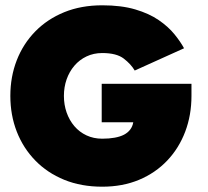

<svg xmlns="http://www.w3.org/2000/svg" viewBox="-20 -692 786 724"><path d="M363.5 -376H702V-330.5Q702 -258 678.5 -195.8Q655 -133.5 610.8 -86.8Q566.5 -40 504.5 -14Q442.5 12 365.5 12Q286 12 222.2 -14Q158.5 -40 113 -86.8Q67.5 -133.5 43.2 -195.8Q19 -258 19 -330.5Q19 -402.5 43.2 -464.8Q67.5 -527 113 -573.5Q158.5 -620 222.2 -646Q286 -672 365.5 -672Q437.5 -672 490 -656.5Q542.5 -641 578.5 -616.2Q614.5 -591.5 637.5 -563.2Q660.5 -535 674 -510L488 -426Q474 -450 446.8 -471Q419.5 -492 365.5 -492Q333 -492 306.2 -479.2Q279.5 -466.5 260.5 -444.2Q241.5 -422 231.2 -392.8Q221 -363.5 221 -330.5Q221 -297 231.2 -267.8Q241.5 -238.5 260.5 -216.2Q279.5 -194 306.2 -181.5Q333 -169 365.5 -169Q391.5 -169 412.2 -172.8Q433 -176.5 447.8 -184.2Q462.5 -192 471.2 -203.8Q480 -215.5 482.5 -231H363.5Z"/></svg>

Font: League Spartan Thin Black
Style: Regular
Weight: 900
Version: Version 2.002